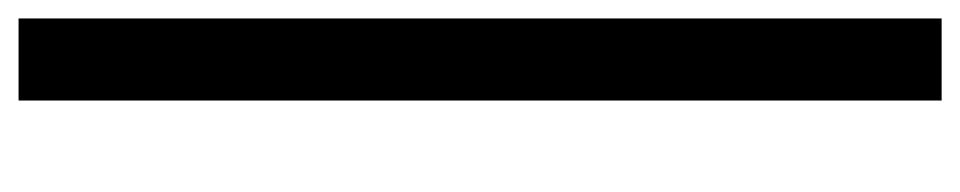

<svg xmlns="http://www.w3.org/2000/svg" viewBox="-436 -306 1040 208"><g transform="rotate(90 84.0 -202.0)"><path d="M0 297.9V-702.1H88.9V297.9Z"/></g></svg>

Font: Favorite Color
Style: Regular
Weight: 400
Designer: Bryce Wilner
Version: Version 1.000;PS 1.0;hotconv 16.6.51;makeotf.lib2.5.65220 DE